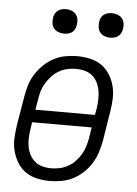

<svg xmlns="http://www.w3.org/2000/svg" viewBox="-53 -763 580 812"><g transform="rotate(5 237.5 -357.0)"><path d="M189 8Q161 8 134 2Q107 -4 85.5 -19Q64 -34 50.5 -56.5Q37 -79 30 -105Q23 -131 24.5 -159Q26 -187 30 -215L51 -340Q55 -365 62.5 -389Q70 -413 84.5 -435.5Q99 -458 118.5 -476.5Q138 -495 161.5 -507Q185 -519 210 -523.5Q235 -528 259 -528Q287 -528 314 -522Q341 -516 362.5 -501Q384 -486 398 -463.5Q412 -441 418.5 -415Q425 -389 424 -361Q423 -333 418 -305L398 -180Q393 -155 385.5 -131Q378 -107 364 -84.5Q350 -62 330.5 -43.5Q311 -25 287.5 -13Q264 -1 238.5 3.5Q213 8 189 8ZM102 -287H355L360 -314Q363 -333 363.5 -352.5Q364 -372 361 -390Q358 -408 350 -424.5Q342 -441 328.5 -452.5Q315 -464 296.5 -469Q278 -474 258 -474Q240 -474 222 -470Q204 -466 187 -456.5Q170 -447 156.5 -432.5Q143 -418 133 -401.5Q123 -385 117.5 -367Q112 -349 110 -331ZM190 -46Q208 -46 226.5 -50Q245 -54 262 -63.5Q279 -73 292.5 -87.5Q306 -102 315.5 -118.5Q325 -135 330.5 -153Q336 -171 339 -189L346 -233H93L89 -206Q86 -187 85 -167.5Q84 -148 87 -130Q90 -112 98.5 -95.5Q107 -79 120.5 -67.5Q134 -56 152 -51Q170 -46 190 -46ZM390 -618Q377 -618 366 -622.5Q355 -627 347.5 -636Q340 -645 338.5 -657.5Q337 -670 339 -683Q340 -691 344.5 -699.5Q349 -708 356.5 -713Q364 -718 372.5 -720Q381 -722 390 -722Q402 -722 414 -717.5Q426 -713 433 -704Q440 -695 442 -682.5Q444 -670 441 -657Q440 -649 435 -640.5Q430 -632 423 -627Q416 -622 407 -620Q398 -618 390 -618ZM194 -618Q182 -618 170.5 -622.5Q159 -627 151.5 -636Q144 -645 142.5 -657.5Q141 -670 143 -683Q144 -691 149 -699.5Q154 -708 161.5 -713Q169 -718 177.5 -720Q186 -722 194 -722Q207 -722 218.5 -717.5Q230 -713 237 -704Q244 -695 246 -682.5Q248 -670 245 -657Q244 -649 239.5 -640.5Q235 -632 228 -627Q221 -622 212 -620Q203 -618 194 -618Z"/></g></svg>

Font: Iosevka QP Light
Style: Italic
Weight: 300
Italic angle: -9°
Designer: Belleve Invis
Foundry: Belleve Invis
Version: Version 20.0.0; ttfautohint (v1.8.4)